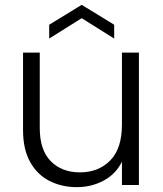

<svg xmlns="http://www.w3.org/2000/svg" viewBox="-20 -763 673 792"><path d="M144 -235Q144 -144 189.5 -98Q235 -52 310 -52Q386 -52 434.5 -101Q483 -150 483 -249V-546H553V0H483V-96Q458 -45 407.5 -18Q357 9 297 9Q235 9 184.5 -16.5Q134 -42 104.5 -94.5Q75 -147 75 -227V-546H144ZM451 -604 317 -688 183 -604V-661L317 -743L451 -661Z"/></svg>

Font: Poppins Light
Style: Regular
Weight: 300
Designer: Ninad Kale (Devanagari), Jonny Pinhorn (Latin)
Version: Version 5.002